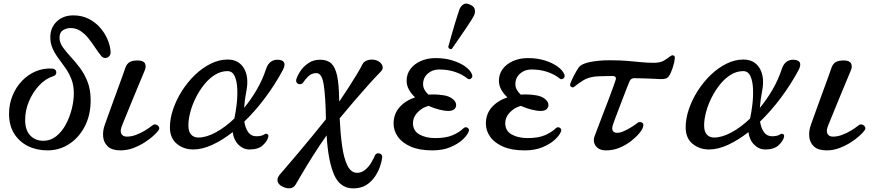

<svg xmlns="http://www.w3.org/2000/svg" viewBox="-20 -819 4831 1061"><path d="M243 12Q182 12 134 -12Q86 -36 58 -81Q30 -126 30 -190Q30 -243 49 -290Q68 -337 101.5 -372Q135 -407 178 -425Q221 -443 268 -440Q282 -439 287.5 -430.5Q293 -422 290 -412Q287 -402 274 -398Q231 -384 196 -346.5Q161 -309 140 -259Q119 -209 119 -156Q119 -100 147 -70.5Q175 -41 220 -41Q259 -41 290.5 -66Q322 -91 343.5 -131Q365 -171 376.5 -216.5Q388 -262 388 -303Q388 -347 375 -380.5Q362 -414 342.5 -442Q323 -470 303.5 -496Q284 -522 271 -550.5Q258 -579 258 -613Q258 -666 293.5 -700Q329 -734 385 -734Q432 -734 469 -715.5Q506 -697 532.5 -667Q559 -637 574 -602Q589 -567 591 -534Q593 -519 584 -509Q575 -499 562.5 -498.5Q550 -498 540 -509Q523 -530 505.5 -556.5Q488 -583 468.5 -607.5Q449 -632 424.5 -648Q400 -664 370 -664Q347 -664 328 -652Q309 -640 309 -611Q309 -584 326.5 -559Q344 -534 369.5 -506.5Q395 -479 420.5 -445.5Q446 -412 463.5 -368Q481 -324 481 -265Q481 -183 448.5 -120.5Q416 -58 362 -23Q308 12 243 12Z M646 12Q599 12 576 -9.5Q553 -31 550 -63.5Q547 -96 559 -129Q563 -140 574 -171Q585 -202 600 -243Q615 -284 630 -325.5Q645 -367 657 -399.5Q669 -432 673 -445Q680 -465 695 -475Q710 -485 743 -485Q773 -484 781 -468.5Q789 -453 781 -433Q777 -423 764.5 -393Q752 -363 735.5 -323.5Q719 -284 702.5 -243.5Q686 -203 673 -171Q660 -139 655 -127Q642 -96 650.5 -80Q659 -64 681 -64Q706 -64 732.5 -74Q759 -84 782.5 -98.5Q806 -113 822 -126Q832 -134 842.5 -130.5Q853 -127 858 -118Q863 -109 856 -99Q847 -86 826.5 -67.5Q806 -49 777.5 -31Q749 -13 715.5 -0.5Q682 12 646 12Z M1048 7Q995 7 957 -24.5Q919 -56 919 -115Q919 -164 937 -216.5Q955 -269 986 -317.5Q1017 -366 1057.5 -405Q1098 -444 1144.5 -467Q1191 -490 1238 -490Q1299 -490 1328 -441.5Q1357 -393 1341 -313Q1332 -267 1329 -223Q1368 -270 1399.5 -324.5Q1431 -379 1450 -437Q1460 -468 1480 -480Q1500 -492 1525 -488Q1569 -481 1542 -430Q1500 -352 1445.5 -279Q1391 -206 1330 -147Q1336 -110 1352 -88Q1368 -66 1397 -66Q1426 -66 1442 -77Q1448 -82 1457 -78Q1466 -74 1462 -60Q1456 -38 1431.5 -15.5Q1407 7 1359 7Q1324 7 1297.5 -19.5Q1271 -46 1266 -89Q1210 -45 1154 -19Q1098 7 1048 7ZM1076 -59Q1120 -59 1172.5 -87.5Q1225 -116 1275 -164Q1283 -200 1288 -244.5Q1293 -289 1291 -330.5Q1289 -372 1276.5 -399Q1264 -426 1237 -426Q1201 -426 1168.5 -406Q1136 -386 1109 -352.5Q1082 -319 1062 -279Q1042 -239 1031.5 -199Q1021 -159 1021 -126Q1021 -92 1036 -75.5Q1051 -59 1076 -59Z M1932 222Q1859 222 1826 146Q1793 70 1785 -71Q1746 -16 1711.5 38.5Q1677 93 1651.5 136.5Q1626 180 1613 202Q1602 220 1581.5 221.5Q1561 223 1539 211Q1518 200 1514 183Q1510 166 1525 147Q1542 127 1571 93.5Q1600 60 1635.5 17.5Q1671 -25 1709 -71Q1747 -117 1781 -160V-164Q1779 -285 1769 -350Q1759 -415 1729 -415Q1701 -415 1683 -396.5Q1665 -378 1655 -363Q1650 -355 1639.5 -354Q1629 -353 1622 -359.5Q1615 -366 1617 -379Q1622 -398 1638.5 -424Q1655 -450 1683 -469.5Q1711 -489 1749 -489Q1789 -489 1811 -468Q1833 -447 1843 -400Q1853 -353 1854 -274L1855 -258Q1881 -296 1907 -336.5Q1933 -377 1953.5 -411Q1974 -445 1983 -464Q1992 -482 2016 -487.5Q2040 -493 2062 -485Q2086 -475 2093 -456.5Q2100 -438 2083 -422Q2058 -397 2018.5 -353Q1979 -309 1936.5 -259.5Q1894 -210 1857 -165Q1861 -81 1870.5 -12.5Q1880 56 1900 96Q1920 136 1953 136Q1977 136 1996.5 120.5Q2016 105 2030 82Q2044 59 2053 38Q2057 30 2066.5 28.5Q2076 27 2084.5 32.5Q2093 38 2092 52Q2090 70 2081 98Q2072 126 2053.5 154.5Q2035 183 2005.5 202.5Q1976 222 1932 222Z M2369 12Q2297 12 2249.5 -9Q2202 -30 2178.5 -63.5Q2155 -97 2155 -136Q2155 -189 2187.5 -226Q2220 -263 2274 -281Q2253 -300 2240 -323.5Q2227 -347 2227 -373Q2227 -409 2247.5 -437Q2268 -465 2304.5 -481.5Q2341 -498 2387 -498Q2440 -498 2482 -484.5Q2524 -471 2551.5 -451Q2579 -431 2588 -409Q2594 -394 2583.5 -385.5Q2573 -377 2563 -385Q2535 -408 2495 -421.5Q2455 -435 2407 -435Q2369 -435 2343.5 -412Q2318 -389 2318 -354Q2318 -337 2326.5 -322Q2335 -307 2348 -296Q2356 -297 2364.5 -297Q2373 -297 2382 -297Q2402 -297 2431.5 -292.5Q2461 -288 2479 -274Q2497 -261 2500 -245Q2503 -229 2492.5 -217.5Q2482 -206 2458 -206Q2436 -206 2406.5 -213.5Q2377 -221 2348 -234Q2312 -224 2287 -197.5Q2262 -171 2262 -139Q2262 -96 2297.5 -76Q2333 -56 2385 -56Q2444 -56 2480.5 -71.5Q2517 -87 2541 -110Q2552 -120 2563.5 -113Q2575 -106 2570 -92Q2562 -71 2536 -47Q2510 -23 2468 -5.5Q2426 12 2369 12ZM2477 -549Q2470 -546 2464 -549.5Q2458 -553 2457 -560Q2458 -563 2463.5 -583Q2469 -603 2477 -631.5Q2485 -660 2494 -689Q2503 -718 2510 -740.5Q2517 -763 2520 -770Q2528 -787 2542 -795.5Q2556 -804 2578 -793Q2601 -783 2604 -766Q2607 -749 2599 -733Q2596 -726 2583.5 -706Q2571 -686 2554 -661Q2537 -636 2520 -611.5Q2503 -587 2491 -569.5Q2479 -552 2477 -549Z M2879 12Q2807 12 2759.5 -9Q2712 -30 2688.5 -63.5Q2665 -97 2665 -136Q2665 -189 2697.5 -226Q2730 -263 2784 -281Q2763 -300 2750 -323.5Q2737 -347 2737 -373Q2737 -409 2757.5 -437Q2778 -465 2814.5 -481.5Q2851 -498 2897 -498Q2950 -498 2992 -484.5Q3034 -471 3061.5 -451Q3089 -431 3098 -409Q3104 -394 3093.5 -385.5Q3083 -377 3073 -385Q3045 -408 3005 -421.5Q2965 -435 2917 -435Q2879 -435 2853.5 -412Q2828 -389 2828 -354Q2828 -337 2836.5 -322Q2845 -307 2858 -296Q2866 -297 2874.5 -297Q2883 -297 2892 -297Q2912 -297 2941.5 -292.5Q2971 -288 2989 -274Q3007 -261 3010 -245Q3013 -229 3002.5 -217.5Q2992 -206 2968 -206Q2946 -206 2916.5 -213.5Q2887 -221 2858 -234Q2822 -224 2797 -197.5Q2772 -171 2772 -139Q2772 -96 2807.5 -76Q2843 -56 2895 -56Q2954 -56 2990.5 -71.5Q3027 -87 3051 -110Q3062 -120 3073.5 -113Q3085 -106 3080 -92Q3072 -71 3046 -47Q3020 -23 2978 -5.5Q2936 12 2879 12Z M3329 12Q3290 12 3272 -12.5Q3254 -37 3267 -70Q3270 -77 3281 -106.5Q3292 -136 3307.5 -176.5Q3323 -217 3339 -258.5Q3355 -300 3367 -333.5Q3379 -367 3383 -380Q3385 -388 3381 -393.5Q3377 -399 3365 -399Q3350 -399 3330 -398.5Q3310 -398 3293 -397.5Q3276 -397 3268 -396Q3229 -391 3204 -375.5Q3179 -360 3154 -340Q3146 -333 3136.5 -339Q3127 -345 3132 -358Q3137 -373 3151.5 -401Q3166 -429 3177 -445Q3193 -467 3241 -476.5Q3289 -486 3347 -486Q3406 -486 3447 -482.5Q3488 -479 3522 -475.5Q3556 -472 3593 -472Q3630 -472 3650.5 -485Q3671 -498 3684 -508Q3694 -516 3702 -512.5Q3710 -509 3709 -498Q3707 -473 3697 -443.5Q3687 -414 3677 -399Q3670 -388 3657.5 -384.5Q3645 -381 3627 -382Q3612 -383 3585.5 -384Q3559 -385 3531.5 -386Q3504 -387 3484 -387Q3477 -387 3470 -383Q3463 -379 3460 -372Q3456 -363 3446 -338Q3436 -313 3423.5 -280Q3411 -247 3398.5 -214.5Q3386 -182 3377 -158Q3368 -134 3366 -126Q3360 -107 3366.5 -96Q3373 -85 3391 -85Q3407 -85 3429 -95Q3451 -105 3471.5 -118Q3492 -131 3503 -140Q3514 -148 3526.5 -142.5Q3539 -137 3534 -119Q3531 -105 3513.5 -83.5Q3496 -62 3468 -40Q3440 -18 3404.5 -3Q3369 12 3329 12Z M3898 7Q3845 7 3807 -24.5Q3769 -56 3769 -115Q3769 -164 3787 -216.5Q3805 -269 3836 -317.5Q3867 -366 3907.5 -405Q3948 -444 3994.5 -467Q4041 -490 4088 -490Q4149 -490 4178 -441.5Q4207 -393 4191 -313Q4182 -267 4179 -223Q4218 -270 4249.5 -324.5Q4281 -379 4300 -437Q4310 -468 4330 -480Q4350 -492 4375 -488Q4419 -481 4392 -430Q4350 -352 4295.5 -279Q4241 -206 4180 -147Q4186 -110 4202 -88Q4218 -66 4247 -66Q4276 -66 4292 -77Q4298 -82 4307 -78Q4316 -74 4312 -60Q4306 -38 4281.5 -15.5Q4257 7 4209 7Q4174 7 4147.5 -19.5Q4121 -46 4116 -89Q4060 -45 4004 -19Q3948 7 3898 7ZM3926 -59Q3970 -59 4022.5 -87.5Q4075 -116 4125 -164Q4133 -200 4138 -244.5Q4143 -289 4141 -330.5Q4139 -372 4126.5 -399Q4114 -426 4087 -426Q4051 -426 4018.5 -406Q3986 -386 3959 -352.5Q3932 -319 3912 -279Q3892 -239 3881.5 -199Q3871 -159 3871 -126Q3871 -92 3886 -75.5Q3901 -59 3926 -59Z M4548 12Q4501 12 4478 -9.5Q4455 -31 4452 -63.5Q4449 -96 4461 -129Q4465 -140 4476 -171Q4487 -202 4502 -243Q4517 -284 4532 -325.5Q4547 -367 4559 -399.5Q4571 -432 4575 -445Q4582 -465 4597 -475Q4612 -485 4645 -485Q4675 -484 4683 -468.5Q4691 -453 4683 -433Q4679 -423 4666.5 -393Q4654 -363 4637.5 -323.5Q4621 -284 4604.5 -243.5Q4588 -203 4575 -171Q4562 -139 4557 -127Q4544 -96 4552.5 -80Q4561 -64 4583 -64Q4608 -64 4634.5 -74Q4661 -84 4684.5 -98.5Q4708 -113 4724 -126Q4734 -134 4744.5 -130.5Q4755 -127 4760 -118Q4765 -109 4758 -99Q4749 -86 4728.5 -67.5Q4708 -49 4679.5 -31Q4651 -13 4617.5 -0.5Q4584 12 4548 12Z"/></svg>

Font: Zen Old Mincho Medium
Style: Regular
Weight: 500
Designer: Yoshimichi Ohira
Foundry: Positype
Version: Version 1.500